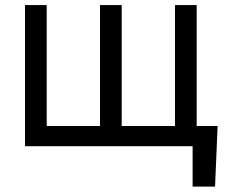

<svg xmlns="http://www.w3.org/2000/svg" viewBox="-20 -565 906 742"><path d="M821 -78.1 811.1 156.2H724.4V0H653.4V-78.1ZM76.7 -545.5H160.5V-78.1H366.5V-545.5H450.3V-78.1H656.2V-545.5H740.1V0H76.7Z"/></svg>

Font: InterMG
Style: Regular
Weight: 400
Designer: Rasmus Andersson
Foundry: rsms
Version: Version 3.019;December 26, 2023;FontCreator 15.0.0.2955 64-b